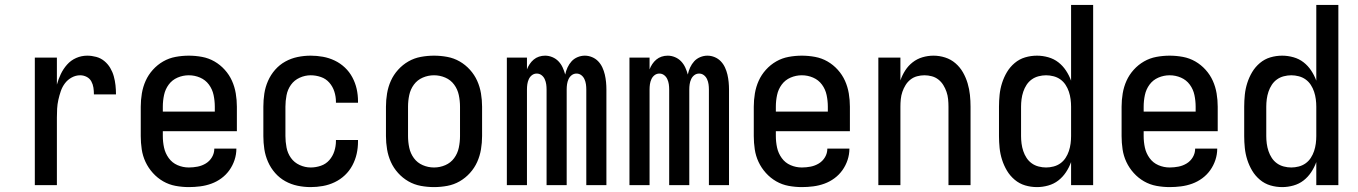

<svg xmlns="http://www.w3.org/2000/svg" viewBox="-20 -755 5540 783"><path d="M122 0V-520H212V-410Q218 -432 228 -453Q238 -474 253.5 -491.5Q269 -509 290.5 -518.5Q312 -528 336 -528Q354 -528 372.5 -523Q391 -518 405.5 -506Q420 -494 429.5 -478Q439 -462 444 -444Q449 -426 451 -407.5Q453 -389 453 -370H363Q363 -384 361 -397.5Q359 -411 352.5 -423Q346 -435 333.5 -441.5Q321 -448 307 -448Q289 -448 272.5 -439Q256 -430 245 -415.5Q234 -401 228 -383.5Q222 -366 218 -348Q214 -330 213 -312Q212 -294 212 -276V0Z M750 8Q723 8 696 3Q669 -2 645.5 -15.5Q622 -29 603.5 -49.5Q585 -70 573.5 -94.5Q562 -119 558 -146Q554 -173 554 -200V-320Q554 -347 558.5 -374Q563 -401 574 -425.5Q585 -450 603.5 -470.5Q622 -491 645.5 -504.5Q669 -518 696 -523Q723 -528 750 -528Q777 -528 804 -523Q831 -518 854.5 -504.5Q878 -491 896.5 -470.5Q915 -450 926 -425.5Q937 -401 941.5 -374Q946 -347 946 -320V-220H644V-200Q644 -176 649 -153Q654 -130 668 -110.5Q682 -91 704 -81.5Q726 -72 750 -72Q768 -72 786 -75.5Q804 -79 819.5 -88.5Q835 -98 844.5 -114Q854 -130 854 -149H944Q944 -125 936.5 -102.5Q929 -80 915.5 -61Q902 -42 883 -28Q864 -14 842 -6Q820 2 796.5 5Q773 8 750 8ZM644 -300H856V-320Q856 -344 851 -367.5Q846 -391 832 -410Q818 -429 796 -438.5Q774 -448 750 -448Q726 -448 704 -438.5Q682 -429 668 -410Q654 -391 649 -367.5Q644 -344 644 -320Z M1247 8Q1220 8 1193.5 2.5Q1167 -3 1143.5 -16Q1120 -29 1102 -49.5Q1084 -70 1073 -95Q1062 -120 1058 -146.5Q1054 -173 1054 -200V-320Q1054 -347 1058 -373.5Q1062 -400 1073 -425Q1084 -450 1102 -470.5Q1120 -491 1143.5 -504Q1167 -517 1193.5 -522.5Q1220 -528 1247 -528Q1272 -528 1297 -523.5Q1322 -519 1345 -508Q1368 -497 1386.5 -479.5Q1405 -462 1417 -439.5Q1429 -417 1434.5 -392.5Q1440 -368 1440 -342V-336H1350V-340Q1350 -361 1343.5 -381.5Q1337 -402 1323 -418Q1309 -434 1288.5 -441Q1268 -448 1247 -448Q1224 -448 1202 -438Q1180 -428 1166.5 -409Q1153 -390 1148.5 -366.5Q1144 -343 1144 -320V-200Q1144 -177 1148.5 -153.5Q1153 -130 1166.5 -111Q1180 -92 1202 -82Q1224 -72 1247 -72Q1268 -72 1288.5 -79Q1309 -86 1323 -102Q1337 -118 1343.5 -138.5Q1350 -159 1350 -180V-184H1440V-178Q1440 -152 1434.5 -127.5Q1429 -103 1417 -80.5Q1405 -58 1386.5 -40.5Q1368 -23 1345 -12Q1322 -1 1297 3.5Q1272 8 1247 8Z M1750 8Q1723 8 1696 3Q1669 -2 1645.5 -15.5Q1622 -29 1603.5 -49.5Q1585 -70 1574 -94.5Q1563 -119 1558.5 -146Q1554 -173 1554 -200V-320Q1554 -347 1558.5 -374Q1563 -401 1574 -425.5Q1585 -450 1603.5 -470.5Q1622 -491 1645.5 -504.5Q1669 -518 1696 -523Q1723 -528 1750 -528Q1777 -528 1804 -523Q1831 -518 1854.5 -504.5Q1878 -491 1896.5 -470.5Q1915 -450 1926 -425.5Q1937 -401 1941.5 -374Q1946 -347 1946 -320V-200Q1946 -173 1941.5 -146Q1937 -119 1926 -94.5Q1915 -70 1896.5 -49.5Q1878 -29 1854.5 -15.5Q1831 -2 1804 3Q1777 8 1750 8ZM1750 -72Q1774 -72 1796 -81.5Q1818 -91 1832 -110Q1846 -129 1851 -152.5Q1856 -176 1856 -200V-320Q1856 -344 1851 -367.5Q1846 -391 1832 -410Q1818 -429 1796 -438.5Q1774 -448 1750 -448Q1726 -448 1704 -438.5Q1682 -429 1668 -410Q1654 -391 1649 -367.5Q1644 -344 1644 -320V-200Q1644 -176 1649 -152.5Q1654 -129 1668 -110Q1682 -91 1704 -81.5Q1726 -72 1750 -72Z M2047 0V-520H2129V-472Q2133 -483 2140 -493.5Q2147 -504 2156.5 -512Q2166 -520 2178 -524Q2190 -528 2203 -528Q2218 -528 2232.5 -522Q2247 -516 2257.5 -505Q2268 -494 2274.5 -480Q2281 -466 2285 -451Q2288 -466 2294.5 -480Q2301 -494 2311 -505Q2321 -516 2335.5 -522Q2350 -528 2365 -528Q2380 -528 2394.5 -522Q2409 -516 2419.5 -505Q2430 -494 2436.5 -480Q2443 -466 2446.5 -451Q2450 -436 2451.5 -420.5Q2453 -405 2453 -390V0H2371V-390Q2371 -401 2369.5 -411.5Q2368 -422 2363.5 -432Q2359 -442 2350.5 -448.5Q2342 -455 2331 -455Q2320 -455 2311.5 -448.5Q2303 -442 2298.5 -432Q2294 -422 2292.5 -411.5Q2291 -401 2291 -390V0H2209V-390Q2209 -401 2207.5 -411.5Q2206 -422 2201.5 -432Q2197 -442 2188.5 -448.5Q2180 -455 2169 -455Q2158 -455 2149.5 -448.5Q2141 -442 2136.5 -432Q2132 -422 2130.5 -411.5Q2129 -401 2129 -390V0Z M2547 0V-520H2629V-472Q2633 -483 2640 -493.5Q2647 -504 2656.5 -512Q2666 -520 2678 -524Q2690 -528 2703 -528Q2718 -528 2732.5 -522Q2747 -516 2757.5 -505Q2768 -494 2774.5 -480Q2781 -466 2785 -451Q2788 -466 2794.5 -480Q2801 -494 2811 -505Q2821 -516 2835.5 -522Q2850 -528 2865 -528Q2880 -528 2894.5 -522Q2909 -516 2919.5 -505Q2930 -494 2936.5 -480Q2943 -466 2946.5 -451Q2950 -436 2951.5 -420.5Q2953 -405 2953 -390V0H2871V-390Q2871 -401 2869.5 -411.5Q2868 -422 2863.5 -432Q2859 -442 2850.5 -448.5Q2842 -455 2831 -455Q2820 -455 2811.5 -448.5Q2803 -442 2798.5 -432Q2794 -422 2792.5 -411.5Q2791 -401 2791 -390V0H2709V-390Q2709 -401 2707.5 -411.5Q2706 -422 2701.5 -432Q2697 -442 2688.5 -448.5Q2680 -455 2669 -455Q2658 -455 2649.5 -448.5Q2641 -442 2636.5 -432Q2632 -422 2630.5 -411.5Q2629 -401 2629 -390V0Z M3250 8Q3223 8 3196 3Q3169 -2 3145.5 -15.5Q3122 -29 3103.5 -49.5Q3085 -70 3073.5 -94.5Q3062 -119 3058 -146Q3054 -173 3054 -200V-320Q3054 -347 3058.5 -374Q3063 -401 3074 -425.5Q3085 -450 3103.5 -470.5Q3122 -491 3145.5 -504.5Q3169 -518 3196 -523Q3223 -528 3250 -528Q3277 -528 3304 -523Q3331 -518 3354.5 -504.5Q3378 -491 3396.5 -470.5Q3415 -450 3426 -425.5Q3437 -401 3441.5 -374Q3446 -347 3446 -320V-220H3144V-200Q3144 -176 3149 -153Q3154 -130 3168 -110.5Q3182 -91 3204 -81.5Q3226 -72 3250 -72Q3268 -72 3286 -75.5Q3304 -79 3319.5 -88.5Q3335 -98 3344.5 -114Q3354 -130 3354 -149H3444Q3444 -125 3436.5 -102.5Q3429 -80 3415.5 -61Q3402 -42 3383 -28Q3364 -14 3342 -6Q3320 2 3296.5 5Q3273 8 3250 8ZM3144 -300H3356V-320Q3356 -344 3351 -367.5Q3346 -391 3332 -410Q3318 -429 3296 -438.5Q3274 -448 3250 -448Q3226 -448 3204 -438.5Q3182 -429 3168 -410Q3154 -391 3149 -367.5Q3144 -344 3144 -320Z M3562 0V-520H3652V-427Q3659 -448 3671.5 -467.5Q3684 -487 3702 -501Q3720 -515 3742 -521.5Q3764 -528 3787 -528Q3811 -528 3834.5 -520.5Q3858 -513 3876.5 -497Q3895 -481 3907 -460Q3919 -439 3926 -415.5Q3933 -392 3935.5 -368Q3938 -344 3938 -320V0H3848V-320Q3848 -335 3846.5 -350.5Q3845 -366 3840 -380.5Q3835 -395 3827 -408Q3819 -421 3807 -430.5Q3795 -440 3780 -444Q3765 -448 3750 -448Q3735 -448 3720 -444Q3705 -440 3693 -430.5Q3681 -421 3673 -408Q3665 -395 3660 -380.5Q3655 -366 3653.5 -350.5Q3652 -335 3652 -320V0Z M4209 8Q4184 8 4160.5 1Q4137 -6 4118 -22Q4099 -38 4086.5 -59Q4074 -80 4066.5 -103.5Q4059 -127 4056.5 -151.5Q4054 -176 4054 -200V-320Q4054 -344 4056.5 -368.5Q4059 -393 4066.5 -416.5Q4074 -440 4086.5 -461Q4099 -482 4118 -498Q4137 -514 4160.5 -521Q4184 -528 4209 -528Q4232 -528 4255 -521.5Q4278 -515 4296 -501Q4314 -487 4327 -467.5Q4340 -448 4348 -426V-735H4438V0H4348V-94Q4340 -72 4327 -52.5Q4314 -33 4296 -19Q4278 -5 4255 1.5Q4232 8 4209 8ZM4246 -72Q4261 -72 4276.5 -76Q4292 -80 4304.5 -89Q4317 -98 4325.5 -111Q4334 -124 4339 -139Q4344 -154 4346 -169.5Q4348 -185 4348 -200V-320Q4348 -335 4346 -350.5Q4344 -366 4339 -381Q4334 -396 4325.5 -409Q4317 -422 4304.5 -431Q4292 -440 4276.5 -444Q4261 -448 4246 -448Q4231 -448 4215.5 -444Q4200 -440 4187.5 -431Q4175 -422 4166.5 -409Q4158 -396 4153 -381Q4148 -366 4146 -350.5Q4144 -335 4144 -320V-200Q4144 -185 4146 -169.5Q4148 -154 4153 -139Q4158 -124 4166.5 -111Q4175 -98 4187.5 -89Q4200 -80 4215.5 -76Q4231 -72 4246 -72Z M4750 8Q4723 8 4696 3Q4669 -2 4645.5 -15.5Q4622 -29 4603.5 -49.5Q4585 -70 4573.5 -94.5Q4562 -119 4558 -146Q4554 -173 4554 -200V-320Q4554 -347 4558.5 -374Q4563 -401 4574 -425.5Q4585 -450 4603.5 -470.5Q4622 -491 4645.5 -504.5Q4669 -518 4696 -523Q4723 -528 4750 -528Q4777 -528 4804 -523Q4831 -518 4854.5 -504.5Q4878 -491 4896.5 -470.5Q4915 -450 4926 -425.5Q4937 -401 4941.5 -374Q4946 -347 4946 -320V-220H4644V-200Q4644 -176 4649 -153Q4654 -130 4668 -110.5Q4682 -91 4704 -81.5Q4726 -72 4750 -72Q4768 -72 4786 -75.5Q4804 -79 4819.5 -88.5Q4835 -98 4844.5 -114Q4854 -130 4854 -149H4944Q4944 -125 4936.5 -102.5Q4929 -80 4915.5 -61Q4902 -42 4883 -28Q4864 -14 4842 -6Q4820 2 4796.5 5Q4773 8 4750 8ZM4644 -300H4856V-320Q4856 -344 4851 -367.5Q4846 -391 4832 -410Q4818 -429 4796 -438.5Q4774 -448 4750 -448Q4726 -448 4704 -438.5Q4682 -429 4668 -410Q4654 -391 4649 -367.5Q4644 -344 4644 -320Z M5209 8Q5184 8 5160.5 1Q5137 -6 5118 -22Q5099 -38 5086.5 -59Q5074 -80 5066.5 -103.5Q5059 -127 5056.5 -151.5Q5054 -176 5054 -200V-320Q5054 -344 5056.5 -368.5Q5059 -393 5066.5 -416.5Q5074 -440 5086.5 -461Q5099 -482 5118 -498Q5137 -514 5160.5 -521Q5184 -528 5209 -528Q5232 -528 5255 -521.5Q5278 -515 5296 -501Q5314 -487 5327 -467.5Q5340 -448 5348 -426V-735H5438V0H5348V-94Q5340 -72 5327 -52.5Q5314 -33 5296 -19Q5278 -5 5255 1.5Q5232 8 5209 8ZM5246 -72Q5261 -72 5276.5 -76Q5292 -80 5304.5 -89Q5317 -98 5325.5 -111Q5334 -124 5339 -139Q5344 -154 5346 -169.5Q5348 -185 5348 -200V-320Q5348 -335 5346 -350.5Q5344 -366 5339 -381Q5334 -396 5325.5 -409Q5317 -422 5304.5 -431Q5292 -440 5276.5 -444Q5261 -448 5246 -448Q5231 -448 5215.5 -444Q5200 -440 5187.5 -431Q5175 -422 5166.5 -409Q5158 -396 5153 -381Q5148 -366 5146 -350.5Q5144 -335 5144 -320V-200Q5144 -185 5146 -169.5Q5148 -154 5153 -139Q5158 -124 5166.5 -111Q5175 -98 5187.5 -89Q5200 -80 5215.5 -76Q5231 -72 5246 -72Z"/></svg>

Font: Iosevka Custom Medium
Style: Regular
Weight: 500
Monospace: yes
Designer: Belleve Invis
Foundry: Belleve Invis
Version: Version 32.5.0; ttfautohint (v1.8.4)